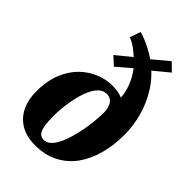

<svg xmlns="http://www.w3.org/2000/svg" viewBox="-256 -967 1082 1082"><g transform="rotate(45 285.0 -426.0)"><path d="M236 13.5Q188.5 13.5 150.2 -1.2Q112 -16 84.8 -44.5Q57.5 -73 43 -113.5Q28.5 -154 28.5 -205.5Q28.5 -292 54.5 -354.2Q80.5 -416.5 122.2 -456Q164 -495.5 212.5 -514.2Q261 -533 305.5 -533Q326.5 -533 342 -531.2Q357.5 -529.5 369.2 -526.2Q381 -523 390 -518Q389.5 -544.5 379.8 -578.5Q370 -612.5 349.8 -648.5Q329.5 -684.5 297.5 -717L366 -722.5L239.5 -614L191 -658.5L323 -767L314 -699Q286 -728.5 251.2 -756.2Q216.5 -784 185 -795L208.5 -859.5Q247 -848 295 -824Q343 -800 384 -765.5L321.5 -760.5L448 -866.5L494 -821.5L363 -713.5L370 -776.5Q433.5 -728 474 -663.5Q514.5 -599 534 -527Q553.5 -455 553.5 -385Q553.5 -305.5 535 -233.5Q516.5 -161.5 477.8 -106Q439 -50.5 379 -18.5Q319 13.5 236 13.5ZM251.5 -42.5Q270.5 -42.5 287.2 -55.5Q304 -68.5 317.8 -91.8Q331.5 -115 342.5 -146.8Q353.5 -178.5 362 -216Q369 -245.5 373.5 -277.8Q378 -310 380.5 -339.2Q383 -368.5 383 -389.5Q383 -402.5 380.2 -417.8Q377.5 -433 370.8 -446.8Q364 -460.5 351.5 -469Q339 -477.5 319.5 -477.5Q292.5 -477.5 272 -457.8Q251.5 -438 237 -405.2Q222.5 -372.5 213.2 -333.2Q204 -294 199.5 -254.2Q195 -214.5 195 -181Q195 -128.5 200.8 -98.2Q206.5 -68 219 -55.2Q231.5 -42.5 251.5 -42.5Z"/></g></svg>

Font: Merriweather 48pt Black
Style: Italic
Weight: 900
Italic angle: -7.8°
Version: Version 2.101